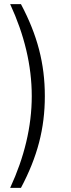

<svg xmlns="http://www.w3.org/2000/svg" viewBox="-20 -725 340 925"><path d="M29 180H81C160 31 196 -105 196 -262C196 -419 160 -556 81 -705H29C97 -558 133 -410 133 -262C133 -115 97 33 29 180Z"/></svg>

Font: Poppy and Pepper Light
Style: Regular
Weight: 300
Designer: Thy Ha
Foundry: Thy Ha
Version: Version 0.001;Glyphs 3.2 (3227)